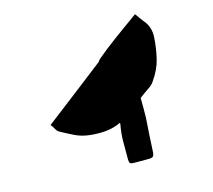

<svg xmlns="http://www.w3.org/2000/svg" viewBox="-114 -931 1228 1105"><g transform="rotate(-15 500.0 -378.5)"><path d="M184 -251Q172 -257 164.5 -271Q157 -285 145 -301Q239 -373 329 -442.5Q419 -512 508 -581Q506 -584 524.5 -600Q543 -616 573.5 -640Q604 -664 639.5 -690Q675 -716 707 -739Q739 -762 759 -776.5Q779 -791 779 -791Q789 -779 793 -772.5Q797 -766 801 -760.5Q805 -755 814 -743Q857 -696 851 -630Q847 -569 833 -509.5Q819 -450 778 -392Q766 -372 743 -358Q729 -348 714.5 -338Q700 -328 686 -317Q686 -289 686.5 -260Q687 -231 686 -202Q683 -152 679.5 -102Q676 -52 674 -2Q673 21 666.5 27.5Q660 34 637 34H552Q535 34 529.5 28.5Q524 23 524 6Q524 -47 524 -97.5Q524 -148 534 -201V-210Q489 -189 443.5 -185Q398 -181 351 -186Q302 -191 262 -210.5Q222 -230 184 -251Z"/></g></svg>

Font: Palette Mosaic
Style: Regular
Weight: 400
Designer: Shibuyafont
Version: Version 1.001